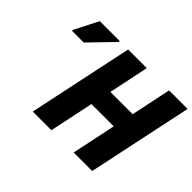

<svg xmlns="http://www.w3.org/2000/svg" viewBox="-142 -973 1231 1231"><g transform="rotate(45 473.5 -357.0)"><path d="M257 0 408 -714H577L520 -441H722L779 -714H947L796 0H628L691 -300H489L426 0ZM68 -544 71 -557 151 -714H332L330 -704L175 -544Z"/></g></svg>

Font: Noto Sans ExtraBold
Style: Italic
Weight: 800
Italic angle: -12°
Designer: Monotype Design Team
Foundry: Monotype Imaging Inc.
Version: Version 2.013; ttfautohint (v1.8.4.7-5d5b)